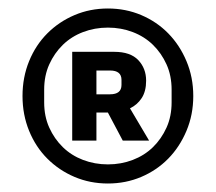

<svg xmlns="http://www.w3.org/2000/svg" viewBox="-20 -730 508 452"><path d="M234 -298Q192 -298 155.5 -313.5Q119 -329 91.5 -356.5Q64 -384 48.5 -422Q33 -460 33 -504Q33 -548 48.5 -586Q64 -624 91.5 -651.5Q119 -679 155.5 -694.5Q192 -710 234 -710Q276 -710 312.5 -694.5Q349 -679 376 -651.5Q403 -624 419 -586Q435 -548 435 -504Q435 -460 419 -422Q403 -384 376 -356.5Q349 -329 312.5 -313.5Q276 -298 234 -298ZM234 -343Q265 -343 292.5 -353.5Q320 -364 340 -383.5Q360 -403 372 -429.5Q384 -456 384 -489V-519Q384 -552 372 -578.5Q360 -605 340 -624.5Q320 -644 292.5 -654.5Q265 -665 234 -665Q203 -665 175.5 -654.5Q148 -644 128 -624.5Q108 -605 96 -578.5Q84 -552 84 -519V-489Q84 -456 96 -429.5Q108 -403 128 -383.5Q148 -364 175.5 -353.5Q203 -343 234 -343ZM207 -399H150V-608H249Q287 -608 305.5 -588.5Q324 -569 324 -540Q324 -515 313.5 -499Q303 -483 286 -475L331 -399H269L234 -465H207ZM239 -508Q266 -508 266 -530V-542Q266 -564 239 -564H207V-508Z"/></svg>

Font: IBM Plex Sans Arabic SemiBold
Style: Regular
Weight: 600
Designer: Mike Abbink, Paul van der Laan, Pieter van Rosmalen, Wael Morcos, Khajak Apelian
Foundry: Bold Monday
Version: Version 1.1